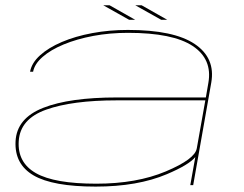

<svg xmlns="http://www.w3.org/2000/svg" viewBox="-20 -702 926 728"><path d="M701.5 0 720.5 -106.5Q696.5 -77 612.5 -41.5Q501.5 5.5 343 5.5Q180 5.5 107.2 -37Q34.5 -79.5 39 -166.5Q43.5 -253.5 143.5 -293Q243.5 -332.5 424 -332.5H760.5L770 -387.5Q786 -477.5 710.8 -527.5Q635.5 -577.5 465.5 -577.5Q396 -577.5 333.5 -565.8Q271 -554 221.5 -533.5Q172 -513 141.5 -486.2Q111 -459.5 105.5 -430H94Q100 -463.5 131.8 -492.2Q163.5 -521 214.5 -542.8Q265.5 -564.5 330 -576.5Q394.5 -588.5 465 -588.5Q639 -588.5 718.2 -535.2Q797.5 -482 781 -388.5L712.5 0ZM726 -138.5 758.5 -321.5H423Q254 -321.5 155 -286.2Q56 -251 51 -166.5Q46 -85.5 116.2 -45.5Q186.5 -5.5 345 -5.5Q498 -5.5 608.5 -52Q719 -98.5 726 -139ZM591 -627 493 -682H517L614 -627ZM469.5 -627 371.5 -682H395.5L492.5 -627Z"/></svg>

Font: Anybody UltraExpanded Thin
Style: Italic
Weight: 100
Width: 9
Italic angle: -10°
Designer: Tyler Finck
Foundry: Etcetera Type Company
Version: Version 1.010; ttfautohint (v1.8.3) -l 8 -r 50 -G 200 -x 14 